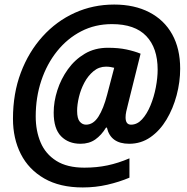

<svg xmlns="http://www.w3.org/2000/svg" viewBox="-20 -737 820 844"><path d="M344 87Q243 87 174.5 47.5Q106 8 71.5 -60Q37 -128 37 -215Q37 -326 71.5 -417.5Q106 -509 167 -576.5Q228 -644 308.5 -680.5Q389 -717 482 -717Q571 -717 636.5 -683Q702 -649 737 -586Q772 -523 772 -435Q772 -377 756.5 -318.5Q741 -260 712 -211.5Q683 -163 641.5 -134Q600 -105 548 -105Q466 -105 450 -176H446Q426 -143 399 -124Q372 -105 334 -105Q281 -105 248.5 -138Q216 -171 216 -242Q216 -290 232 -340Q248 -390 278.5 -432.5Q309 -475 353 -501Q397 -527 454 -527Q501 -527 536 -519.5Q571 -512 598 -501L543 -280Q538 -261 535 -247Q532 -233 532 -221Q532 -189 556 -189Q583 -189 604.5 -212.5Q626 -236 641.5 -273.5Q657 -311 665 -353Q673 -395 673 -431Q673 -526 623 -578.5Q573 -631 472 -631Q398 -631 337 -599.5Q276 -568 231 -512Q186 -456 161.5 -382.5Q137 -309 137 -225Q137 -162 158.5 -111Q180 -60 227.5 -30Q275 0 351 0Q405 0 452.5 -10Q500 -20 549 -41V44Q504 63 452 75Q400 87 344 87ZM358 -189Q390 -189 412.5 -224Q435 -259 451 -321L482 -439Q474 -441 465.5 -442.5Q457 -444 446 -444Q415 -444 391 -424Q367 -404 351 -374Q335 -344 327 -310.5Q319 -277 319 -250Q319 -216 330.5 -202.5Q342 -189 358 -189Z"/></svg>

Font: Noto Sans SemiCondensed
Style: Bold Italic
Weight: 700
Width: 4
Italic angle: -12°
Designer: Monotype Design Team
Foundry: Monotype Imaging Inc.
Version: Version 2.013; ttfautohint (v1.8.4.7-5d5b)